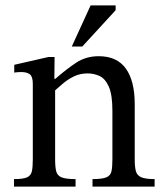

<svg xmlns="http://www.w3.org/2000/svg" viewBox="-20 -694 616 714"><path d="M555 0H324V-28Q360 -28 375.5 -34.5Q391 -41 394.5 -57Q398 -73 398 -101V-282Q398 -342 384.5 -372Q371 -402 350 -411.5Q329 -421 306 -421Q277 -421 254 -409.5Q231 -398 212.5 -382Q194 -366 178 -352L171 -401H186Q227 -437 263.5 -461Q300 -485 347 -485Q415 -485 448 -439Q481 -393 481 -307V-101Q481 -73 485.5 -57Q490 -41 506 -34.5Q522 -28 555 -28ZM261 0H32V-28Q66 -28 80.5 -34.5Q95 -41 98.5 -57Q102 -73 102 -101V-382Q102 -409 91 -417.5Q80 -426 60 -426Q47 -426 40 -425Q33 -424 33 -424V-453L160 -482H183L182 -390L185 -369V-101Q185 -73 189 -57Q193 -41 209 -34.5Q225 -28 261 -28ZM286 -521H247L317 -674H410V-656Z"/></svg>

Font: STIX Two Text
Style: Regular
Weight: 400
Designer: Ross Mills, John Hudson & Paul Hanslow, Tiro Typeworks Ltd; with prior portions MicroPress Inc., and Coen Hoffman.
Foundry: Tiro Typeworks Ltd
Version: Version 2.13 b171